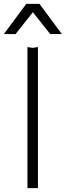

<svg xmlns="http://www.w3.org/2000/svg" viewBox="-61 -802 338 987"><path d="M74 -782H142L257 -627H197L101 -748H115L19 -627H-41ZM80 -560 107 -556 134 -560V165H80Z"/></svg>

Font: Unbounded ExtraLight
Style: Regular
Weight: 250
Designer: Luke Prowse, Jean-Baptiste Morizot, Fátima Lázaro, Florian Runge
Foundry: NaN
Version: Version 1.701;gftools[0.9.28.dev5+ged2979d]